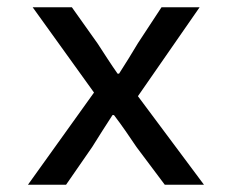

<svg xmlns="http://www.w3.org/2000/svg" viewBox="-20 -509 640 529"><path d="M57 0 239 -254 70 -489H178L249 -389Q262 -369 276 -347.5Q290 -326 304 -306H308Q321 -326 334.5 -348Q348 -370 360 -390L425 -489H530L360 -244L542 0H434L356 -104Q342 -125 326 -148Q310 -171 294 -192H290Q276 -170 262 -148.5Q248 -127 234 -104L162 0Z"/></svg>

Font: Source Code Pro Medium
Style: Regular
Weight: 500
Monospace: yes
Designer: Paul D. Hunt, Teo Tuominen
Foundry: Adobe Systems Incorporated
Version: Version 2.030;PS 1.000;hotconv 16.6.51;makeotf.lib2.5.65220